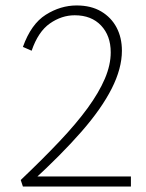

<svg xmlns="http://www.w3.org/2000/svg" viewBox="-20 -684 535 704"><path d="M56 -24Q136 -100 198 -165.5Q260 -231 301.5 -288Q343 -345 364.5 -395.5Q386 -446 386 -492Q386 -553 350.5 -590.5Q315 -628 254 -628Q206 -628 163 -598Q120 -568 96 -498L64 -512Q94 -596 148 -630Q202 -664 261 -664Q314 -664 351 -642Q388 -620 407.5 -583Q427 -546 427 -498Q427 -433 389.5 -359Q352 -285 278.5 -201Q205 -117 98 -19L102 -37H460V0H64Z"/></svg>

Font: Ysabeau Infant ExtraLight
Style: Regular
Weight: 250
Designer: Christian Thalmann (Catharsis Fonts)
Version: Version 2.001;gftools[0.9.30]; featfreeze: ss01,ss02,lnum